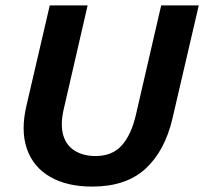

<svg xmlns="http://www.w3.org/2000/svg" viewBox="-20 -680 755 710"><path d="M321 10Q228 10 165.5 -26Q103 -62 79.5 -129.5Q56 -197 78 -290L164 -660H304L214 -269Q203 -215 214.5 -178Q226 -141 257.5 -122Q289 -103 333 -103Q395 -103 430 -142Q465 -181 482 -253L576 -660H715L618 -243Q590 -122 518 -56Q446 10 321 10Z"/></svg>

Font: Kantumruy Pro SemiBold
Style: Italic
Weight: 600
Italic angle: -13°
Version: Version 1.002